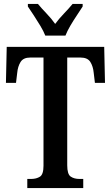

<svg xmlns="http://www.w3.org/2000/svg" viewBox="-20 -951 561 971"><path d="M118 0V-46H137Q164 -46 182 -57.5Q200 -69 200 -113V-660H133Q98 -660 84 -637.5Q70 -615 67 -582L61 -532H10L14 -714H507L511 -532H460L454 -582Q451 -615 437 -637.5Q423 -660 387 -660H320V-115Q320 -70 337.5 -58Q355 -46 382 -46H401V0ZM209 -771Q200 -794 184 -820.5Q168 -847 151 -873Q134 -899 121 -918V-931H172Q190 -909 215.5 -882.5Q241 -856 259 -830Q278 -856 303.5 -882.5Q329 -909 347 -931H398V-918Q386 -899 368.5 -873Q351 -847 335.5 -820.5Q320 -794 311 -771Z"/></svg>

Font: Noto Serif Georgian ExtraCondensed SemiBold
Style: Regular
Weight: 600
Width: 2
Designer: Monotype Design Team, Akaki Razmadze
Foundry: Google LLC
Version: Version 2.003; ttfautohint (v1.8.4.7-5d5b)